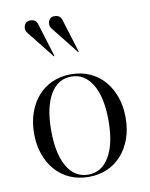

<svg xmlns="http://www.w3.org/2000/svg" viewBox="-80 -749 637 818"><g transform="rotate(-10 238.0 -340.0)"><path d="M238 -434Q282 -434 318.5 -418Q355 -402 381 -372.5Q407 -343 421.5 -302Q436 -261 436 -212Q436 -162 421.5 -121.5Q407 -81 381 -51.5Q355 -22 318.5 -6Q282 10 238 10Q194 10 157.5 -6Q121 -22 95 -51.5Q69 -81 54.5 -121.5Q40 -162 40 -212Q40 -261 54.5 -302Q69 -343 95 -372.5Q121 -402 157.5 -418Q194 -434 238 -434ZM114 -212Q114 -112 146.5 -56Q179 0 238 0Q296 0 329 -56Q362 -112 362 -212Q362 -312 329 -368Q296 -424 238 -424Q179 -424 146.5 -368Q114 -312 114 -212ZM288 -523 285 -522 220 -604Q200 -629 192 -639Q184 -649 184 -659Q184 -672 191 -681Q198 -690 212 -690Q236 -690 243 -669ZM183 -523 180 -522 115 -604Q95 -629 87 -639Q79 -649 79 -659Q79 -672 86 -681Q93 -690 107 -690Q131 -690 138 -669Z"/></g></svg>

Font: Libre Caslon Display
Style: Regular
Weight: 400
Designer: Pablo Impallari, Rodrigo Fuenzalida
Foundry: Pablo Impallari, Rodrigo Fuenzalida
Version: Version 1.002; ttfautohint (v1.5)